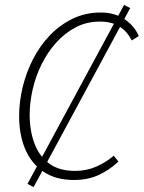

<svg xmlns="http://www.w3.org/2000/svg" viewBox="-20 -722 586 783"><path d="M117 41 92 28 486 -702 511 -689ZM281 12Q207 12 157 -22Q107 -56 82.5 -114.5Q58 -173 58 -248Q58 -307 72.5 -367Q87 -427 115 -481.5Q143 -536 184 -578.5Q225 -621 277 -646Q329 -671 391 -671Q447 -671 487.5 -644Q528 -617 546 -575L517 -557Q499 -594 467 -614Q435 -634 388 -634Q333 -634 288.5 -610.5Q244 -587 209 -548Q174 -509 149.5 -459.5Q125 -410 113 -356.5Q101 -303 101 -254Q101 -189 120.5 -137Q140 -85 180.5 -55Q221 -25 286 -25Q332 -25 371.5 -42Q411 -59 444 -87L463 -63Q424 -27 380.5 -7.5Q337 12 281 12Z"/></svg>

Font: Source Sans 3 Light
Style: Italic
Weight: 300
Italic angle: -11°
Designer: Paul D. Hunt
Foundry: Adobe
Version: Version 3.046;hotconv 1.0.118;makeotfexe 2.5.65603